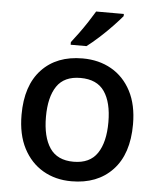

<svg xmlns="http://www.w3.org/2000/svg" viewBox="-54 -813 719 870"><g transform="rotate(5 305.0 -378.0)"><path d="M559 -271Q559 -136 490 -63Q421 10 303 10Q230 10 173.5 -23Q117 -56 84.5 -118.5Q52 -181 52 -271Q52 -404 120 -476.5Q188 -549 306 -549Q380 -549 437 -516.5Q494 -484 526.5 -422Q559 -360 559 -271ZM163 -271Q163 -180 197 -129.5Q231 -79 305 -79Q379 -79 413 -129.5Q447 -180 447 -271Q447 -361 413 -410.5Q379 -460 304 -460Q230 -460 196.5 -410.5Q163 -361 163 -271ZM474 -756Q459 -738 431.5 -709Q404 -680 373 -652Q342 -624 318 -606H246V-618Q261 -637 280 -663Q299 -689 317 -716.5Q335 -744 348 -766H474Z"/></g></svg>

Font: Noto Kufi Arabic Medium
Style: Regular
Weight: 500
Designer: Monotype Design Team, David Williams, Khaled Hosny
Foundry: Google LLC
Version: Version 2.109; ttfautohint (v1.8.4.7-5d5b)